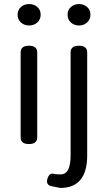

<svg xmlns="http://www.w3.org/2000/svg" viewBox="-20 -712 533 949"><path d="M123 0Q82 0 82 -33V-453Q82 -486 123 -486Q164 -486 164 -453V-33Q164 0 123 0ZM124 -586Q100 -586 83 -601Q67 -616 67 -639.5Q67 -663 83.5 -677.5Q100 -692 124 -692Q148 -692 164.5 -677.5Q181 -663 181 -639.5Q181 -616 164.5 -601Q148 -586 124 -586ZM278 217 238 209Q206 204 214 173Q223 142 244 147Q256 150 280 150Q329 150 329 55V-453Q329 -486 370 -486Q411 -486 411 -453V55Q411 217 278 217ZM330 -601Q314 -616 314 -639.5Q314 -663 330.5 -677.5Q347 -692 370.5 -692Q394 -692 410.5 -677.5Q427 -663 427 -639.5Q427 -616 410.5 -601Q394 -586 370.5 -586Q347 -586 330 -601Z"/></svg>

Font: Raw Maruko Gothic CJK TC
Style: Regular
Weight: 400
Version: Version 1.001